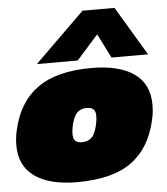

<svg xmlns="http://www.w3.org/2000/svg" viewBox="-53 -786 733 843"><g transform="rotate(-5 313.5 -364.0)"><path d="M122 -522 342 -738H483L612 -522H451L397 -629L302 -522ZM253 10Q133 10 67 -36.5Q1 -83 1 -174Q1 -188 2.5 -204Q4 -220 8 -237Q34 -360 119 -422Q204 -484 358 -484Q480 -484 546 -438Q612 -392 612 -300Q612 -286 610.5 -270Q609 -254 605 -237Q579 -114 495 -52Q411 10 253 10ZM290 -163Q316 -163 332.5 -179Q349 -195 358 -237Q360 -248 361 -256Q362 -264 362 -271Q362 -294 352 -302.5Q342 -311 322 -311Q297 -311 280.5 -295Q264 -279 255 -237Q251 -218 251 -202Q251 -180 261 -171.5Q271 -163 290 -163Z"/></g></svg>

Font: Kanit Black
Style: Italic
Weight: 900
Italic angle: -12°
Designer: Katatrad Team
Foundry: CadsonDemak
Version: Version 2.000; ttfautohint (v1.8.3)